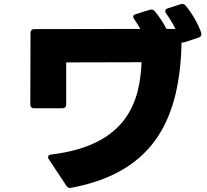

<svg xmlns="http://www.w3.org/2000/svg" viewBox="-20 -891 1040 963"><path d="M337 51C766 -29 882 -311 891 -679C895 -677 900 -677 905 -679L977 -703C988 -707 993 -716 989 -727C974 -772 940 -829 911 -863C904 -871 896 -873 886 -870L821 -849C813 -846 809 -842 809 -836C809 -832 810 -828 813 -824C829 -802 846 -774 860 -746H815C799 -777 778 -809 756 -835C749 -843 741 -845 731 -842L661 -820C652 -817 648 -813 648 -807C648 -804 650 -799 653 -795C664 -780 674 -763 684 -746L152 -745C140 -745 133 -738 133 -726L132 -367C132 -354 139 -348 151 -348H293C305 -348 312 -354 312 -367V-578L690 -579C682 -383 619 -162 237 -116C227 -115 221 -110 221 -103C221 -100 222 -96 225 -92L313 41C319 50 326 53 337 51Z"/></svg>

Font: LINE Seed JP_OTF ExtraBold
Style: Regular
Weight: 800
Designer: LY Corporation & Fontrix & Fontworks
Version: Version 1.013